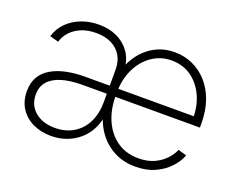

<svg xmlns="http://www.w3.org/2000/svg" viewBox="-94 -711 1093 885"><g transform="rotate(20 452.5 -268.0)"><path d="M221.2 11.2Q173.3 11.2 133.8 -7.1Q94.2 -25.4 70.8 -60.8Q47.4 -96.2 47.4 -146.5Q47.4 -187 64.5 -216.1Q81.5 -245.1 112.8 -263.4Q144 -281.7 186 -290.5Q228 -299.3 277.3 -299.3H829.6L810.1 -283.7Q811.5 -346.7 788.6 -397.2Q765.6 -447.8 724.1 -477.1Q682.6 -506.3 627.4 -506.3Q573.7 -506.3 531 -476.6Q488.3 -446.8 463.9 -396Q439.5 -345.2 439.5 -281.7V-264.6Q439.5 -197.3 463.1 -144.3Q486.8 -91.3 530.8 -60.5Q574.7 -29.8 635.7 -29.8Q679.7 -29.8 712.2 -44.7Q744.6 -59.6 766.1 -82.8Q787.6 -106 797.4 -129.9L838.9 -117.7Q826.7 -85.4 799.3 -55.9Q772 -26.4 730.7 -7.6Q689.5 11.2 635.7 11.2Q571.8 11.2 522.2 -17.6Q472.7 -46.4 442.4 -96.7Q412.1 -147 404.8 -211.9L408.7 -331.1Q418 -394 447.8 -442.9Q477.5 -491.7 523.7 -519.3Q569.8 -546.9 627.4 -546.9Q675.3 -546.9 716.3 -528.3Q757.3 -509.8 788.6 -474.9Q819.8 -439.9 837.2 -390.6Q854.5 -341.3 854.5 -279.3V-259.8H277.8Q219.7 -259.8 178 -247.3Q136.2 -234.9 113.8 -209.5Q91.3 -184.1 91.3 -145Q91.3 -91.8 128.9 -60.8Q166.5 -29.8 225.1 -29.8Q278.3 -29.8 317.1 -53.5Q356 -77.1 377 -119.9Q397.9 -162.6 397.9 -218.3V-378.4Q397.9 -417.5 381.1 -446Q364.3 -474.6 332.5 -490.5Q300.8 -506.3 256.8 -506.3Q217.3 -506.3 186 -493.7Q154.8 -481 134 -459Q113.3 -437 105 -408.2L62 -419.9Q74.7 -460.9 103.3 -489Q131.8 -517.1 171.4 -532Q210.9 -546.9 256.3 -546.9Q305.7 -546.9 344.7 -528.8Q383.8 -510.7 408 -476.8Q432.1 -442.9 436 -394.5L431.2 -184.1L426.8 -182.1Q423.8 -137.2 407 -101.6Q390.1 -65.9 362.3 -40.8Q334.5 -15.6 298.3 -2.2Q262.2 11.2 221.2 11.2Z"/></g></svg>

Font: Inter 18pt ExtraLight
Style: Regular
Weight: 250
Designer: Rasmus Andersson
Foundry: rsms
Version: Version 4.001;git-66647c0bb